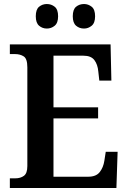

<svg xmlns="http://www.w3.org/2000/svg" viewBox="-20 -935 638 955"><path d="M29 0V-48H56Q82 -48 99 -60.5Q116 -73 116 -109V-600Q116 -643 98 -654.5Q80 -666 55 -666H29V-714H530L534 -534H474L469 -579Q466 -614 449.5 -636Q433 -658 395 -658H246V-401H468V-346H246V-56H419Q458 -56 476 -79Q494 -102 499 -135L506 -180H565L559 0ZM398 -793Q375 -793 358.5 -807Q342 -821 342 -854Q342 -888 358.5 -901.5Q375 -915 398 -915Q419 -915 436 -901.5Q453 -888 453 -854Q453 -821 436 -807Q419 -793 398 -793ZM213 -793Q191 -793 174.5 -807Q158 -821 158 -854Q158 -888 174.5 -901.5Q191 -915 213 -915Q235 -915 252 -901.5Q269 -888 269 -854Q269 -821 252 -807Q235 -793 213 -793Z"/></svg>

Font: Noto Serif Georgian SemiCondensed SemiBold
Style: Regular
Weight: 600
Width: 4
Designer: Monotype Design Team, Akaki Razmadze
Foundry: Google LLC
Version: Version 2.003; ttfautohint (v1.8.4.7-5d5b)